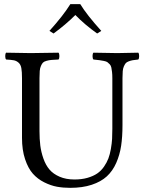

<svg xmlns="http://www.w3.org/2000/svg" viewBox="-20 -903 701 933"><path d="M171.9 -522.9V-266.1Q171.9 -227.5 175.8 -196Q179.7 -164.6 190.9 -132.6Q202.1 -100.6 220.5 -79.1Q238.8 -57.6 269.8 -44.2Q300.8 -30.8 341.8 -30.8Q377 -30.8 405 -38.8Q433.1 -46.9 452.1 -59.8Q471.2 -72.8 485.1 -92.8Q499 -112.8 506.6 -132.8Q514.2 -152.8 518.8 -179.4Q523.4 -206.1 524.7 -227.8Q525.9 -249.5 525.9 -276.9V-522.9Q525.9 -541 524.4 -553.2Q522.9 -565.4 521 -575Q519 -584.5 513.2 -590.6Q507.3 -596.7 502.2 -600.6Q497.1 -604.5 484.9 -606.9Q472.7 -609.4 463.1 -610.6Q453.6 -611.8 434.1 -613.8Q429.7 -618.2 429.7 -630.4Q429.7 -642.6 434.1 -647Q525.9 -645 549.8 -645Q575.7 -645 651.9 -647Q656.2 -642.6 656.2 -630.4Q656.2 -618.2 651.9 -613.8Q633.8 -611.8 625 -610.4Q616.2 -608.9 605.7 -605Q595.2 -601.1 590.8 -595.7Q586.4 -590.3 582 -580.6Q577.6 -570.8 576.4 -557.1Q575.2 -543.5 575.2 -522.9V-294.9Q575.2 -238.3 568.6 -194.3Q562 -150.4 544.7 -111.1Q527.3 -71.8 499 -45.9Q470.7 -20 425.8 -5.1Q380.9 9.8 320.8 9.8Q287.1 9.8 257.1 4.4Q227.1 -1 194.8 -17.1Q162.6 -33.2 139.6 -59.1Q116.7 -85 101.8 -129.6Q86.9 -174.3 86.9 -232.9V-522.9Q86.9 -554.7 83.7 -572Q80.6 -589.4 70.3 -598.4Q60.1 -607.4 47.9 -609.9Q35.6 -612.3 9.8 -613.8Q5.4 -618.2 5.4 -630.4Q5.4 -642.6 9.8 -647Q87.9 -645 128.9 -645Q170.4 -645 264.2 -647Q268.6 -642.6 268.6 -630.4Q268.6 -618.2 264.2 -613.8Q242.2 -612.8 230.2 -611.8Q218.3 -610.8 206.1 -607.4Q193.8 -604 188.7 -598.6Q183.6 -593.3 179 -582.8Q174.3 -572.3 173.1 -558.3Q171.9 -544.4 171.9 -522.9ZM220.2 -752.9Q286.1 -825.7 321.8 -882.8H370.1Q402.3 -830.1 472.2 -752.9L452.1 -740.2Q391.6 -783.2 346.2 -830.1Q299.8 -783.7 240.2 -740.2Z"/></svg>

Font: Common Serif
Style: Regular
Weight: 400
Designer: Philipp H. Poll, Khaled Hosny
Foundry: Stefan Peev, Context Ltd.
Version: Version 1.026